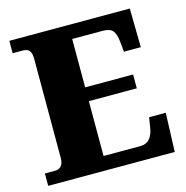

<svg xmlns="http://www.w3.org/2000/svg" viewBox="-105 -814 886 913"><g transform="rotate(-15 337.5 -357.0)"><path d="M21 0V-61H72Q86 -61 95 -67.5Q104 -74 108.5 -85Q113 -96 113 -110V-599Q113 -623 107 -634.5Q101 -646 91 -649.5Q81 -653 70 -653H21V-714H614L617 -523H534L529 -573Q525 -613 511 -629Q497 -645 462 -645H312V-407H548V-339H312V-69H491Q523 -69 539.5 -88.5Q556 -108 561 -141L569 -191H651L644 0Z"/></g></svg>

Font: Noto Serif Kannada Black
Style: Regular
Weight: 900
Version: Version 2.003